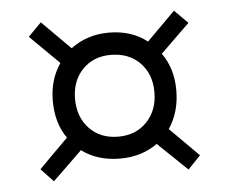

<svg xmlns="http://www.w3.org/2000/svg" viewBox="-40 -710 635 533"><g transform="rotate(-5 277.5 -443.5)"><path d="M89.8 -222.2 55.2 -258.8 136.2 -339.8Q106 -382.8 106 -444.8Q106 -503.4 136.2 -547.9L55.2 -627.9L91.8 -665L170.9 -585.9Q216.8 -620.1 276.9 -620.1Q340.3 -620.1 383.8 -585.9L462.9 -665L500 -627.9L418.9 -548.8Q450.2 -505.4 450.2 -444.8Q450.2 -383.8 419.9 -338.9L500 -258.8L464.8 -222.2L382.8 -300.8Q338.9 -269 278.8 -269Q215.8 -269 171.9 -301.8ZM276.9 -558.1Q228.5 -558.1 198.2 -526.4Q168 -494.6 168 -444.8Q168 -394 198.5 -362.1Q229 -330.1 278.8 -330.1Q328.1 -330.1 358.6 -362.1Q389.2 -394 389.2 -444.8Q389.2 -495.1 358.4 -526.6Q327.6 -558.1 276.9 -558.1Z"/></g></svg>

Font: Amethysta
Style: Regular
Weight: 400
Designer: Konstantin Vinogradov, Alexei Vanyashin
Foundry: Cyreal (www.cyreal.org)
Version: Version 1.002